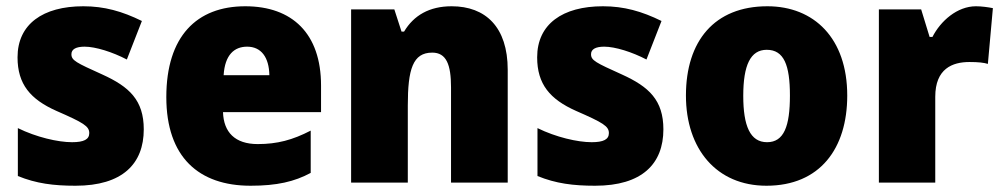

<svg xmlns="http://www.w3.org/2000/svg" viewBox="-20 -583 3200 613"><path d="M439 -170C439 -263 393 -306 307 -345C223 -383 208 -390 208 -410C208 -426 223 -434 250 -434C285 -434 339 -417 385 -393L433 -516C370 -547 313 -563 246 -563C117 -563 36 -506 36 -400C36 -314 77 -266 160 -229C247 -191 265 -180 265 -158C265 -138 248 -129 210 -129C165 -129 96 -145 37 -174V-21C96 3 151 10 221 10C371 10 439 -60 439 -170Z M763 -563C608 -563 511 -467 511 -273C511 -81 615 10 780 10C864 10 920 -3 972 -31V-166C914 -136 865 -123 803 -123C730 -123 694 -161 692 -225H1005V-310C1005 -476 913 -563 763 -563ZM769 -434C814 -434 839 -400 840 -343H694C698 -408 728 -434 769 -434Z M1422 -563C1351 -563 1301 -534 1270 -482H1262L1239 -553H1101V0H1282V-246C1282 -362 1298 -415 1360 -415C1405 -415 1420 -377 1420 -304V0H1601V-360C1601 -497 1530 -563 1422 -563Z M2098 -170C2098 -263 2052 -306 1966 -345C1882 -383 1867 -390 1867 -410C1867 -426 1882 -434 1909 -434C1944 -434 1998 -417 2044 -393L2092 -516C2029 -547 1972 -563 1905 -563C1776 -563 1695 -506 1695 -400C1695 -314 1736 -266 1819 -229C1906 -191 1924 -180 1924 -158C1924 -138 1907 -129 1869 -129C1824 -129 1755 -145 1696 -174V-21C1755 3 1810 10 1880 10C2030 10 2098 -60 2098 -170Z M2685 -278C2685 -461 2579 -563 2430 -563C2261 -563 2170 -452 2170 -278C2170 -107 2268 10 2427 10C2598 10 2685 -109 2685 -278ZM2353 -277C2353 -375 2376 -424 2428 -424C2483 -424 2502 -375 2502 -278C2502 -180 2483 -129 2429 -129C2375 -129 2353 -181 2353 -277Z M3096 -563C3036 -563 2983 -516 2957 -465H2948L2921 -553H2786V0H2966V-274C2966 -364 3021 -385 3075 -385C3104 -385 3121 -383 3134 -379L3150 -557C3135 -560 3114 -563 3096 -563Z"/></svg>

Font: Noto Sans Thai Looped SemiCondensed Black
Style: Regular
Weight: 900
Width: 4
Designer: Sasikarn Vongin, Ben Mitchell
Foundry: The Fontpad Ltd
Version: Version 1.001